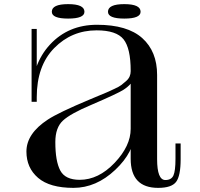

<svg xmlns="http://www.w3.org/2000/svg" viewBox="-20 -890 970 930"><path d="M741 -119V-527Q741 -641 669 -705.5Q597 -770 450 -770Q311 -770 222 -674Q133 -578 133 -419H158Q158 -571 242.5 -657Q327 -743 448 -743Q544 -743 578.5 -699.5Q613 -656 613 -547V-121Q613 20 746 20Q811 20 833 -9Q855 -38 855 -119V-195H830V-121Q830 -62 820 -40Q810 -18 781 -18Q741 -18 741 -119ZM613 -545Q613 -532 608 -520Q603 -508 590.5 -497Q578 -486 567.5 -478Q557 -470 534 -459.5Q511 -449 498 -443Q485 -437 455 -425Q425 -413 412 -407Q264 -345 212 -311Q108 -243 108 -156Q108 -77 164.5 -28.5Q221 20 336 20Q446 20 538.5 -67.5Q631 -155 631 -249L613 -356V-266Q613 -183 535 -101Q457 -19 366 -19Q296 -19 272 -64Q248 -109 248 -202Q248 -272 285 -306Q322 -340 422 -382Q550 -437 578 -455Q620 -482 631 -516V-545ZM158 -750H133V-397H158ZM389 -833Q389 -870 310 -870Q231 -870 231 -833Q231 -800 310 -800Q389 -800 389 -833ZM661 -833Q661 -870 582 -870Q503 -870 503 -833Q503 -800 582 -800Q661 -800 661 -833Z"/></svg>

Font: Solide Mirage
Style: Mono
Weight: 400
Width: 6
Designer: Jérémy Landes
Foundry: Velvetyne Type Foundry
Version: Version 1.1